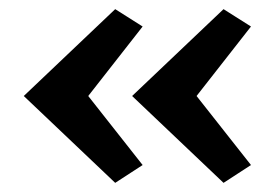

<svg xmlns="http://www.w3.org/2000/svg" viewBox="-20 -421 611 420"><path d="M292 -363 173 -211 292 -60 232 -21 32 -211 232 -401ZM529 -363 410 -211 529 -60 469 -21 269 -211 469 -401Z"/></svg>

Font: EauTest
Style: Bold
Weight: 700
Designer: Christian Thalmann (Catharsis Fonts)
Version: Version 0.001;PS 000.001;hotconv 1.0.88;makeotf.lib2.5.64775